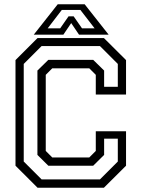

<svg xmlns="http://www.w3.org/2000/svg" viewBox="-20 -878 662 898"><path d="M155.5 0 52.5 -103V-597L155.5 -700H466L569.5 -597V-436H428V-528L397.5 -558.5H224.5L194 -528V-172L224.5 -141.5H397.5L428 -172V-264H569.5V-103L466 0ZM174.5 -39H447.5L531 -122.5V-229.5H467V-153.5L416 -103H206L155 -153.5V-548L206 -598H416L467 -548V-472H531V-579L447.5 -662.5H174.5L91 -579V-122.5ZM250 -858H376L488 -716H349.5L313 -770L276.5 -716H138ZM269 -831.5 203 -745.5H261.5L300.5 -801.5H324.5L363.5 -745.5H422.5L356 -831.5Z"/></svg>

Font: Tourney
Style: Regular
Weight: 400
Designer: Tyler Finck
Foundry: Etcetera Type Co
Version: Version 1.015